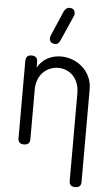

<svg xmlns="http://www.w3.org/2000/svg" viewBox="-70 -927 698 1211"><g transform="rotate(5 279.5 -321.5)"><path d="M71 -36C71 -12 83 0 108 0C134 0 146 -12 146 -36V-350C146 -449 214 -500 283 -500C349 -500 416 -451 416 -350V204C416 228 428 240 453 240C479 240 491 228 491 204V-382C491 -501 391 -573 295 -573C236 -573 179 -548 146 -490V-524C146 -550 134 -563 108 -563C83 -563 71 -550 71 -524ZM353 -837C354 -840 355 -844 355 -847C355 -870 344 -883 320 -883C302 -883 291 -870 284 -855L217 -699C215 -695 213 -685 213 -682C213 -663 224 -648 250 -648C270 -648 278 -667 285 -683Z"/></g></svg>

Font: Numismatica Pro
Style: Regular
Weight: 400
Designer: Chris Hopkins
Foundry: Edward C. D. Hopkins
Version: Version 2.19D